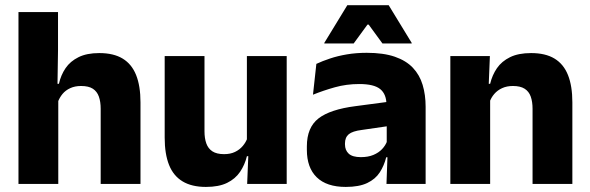

<svg xmlns="http://www.w3.org/2000/svg" viewBox="-20 -707 2266 738"><path d="M367 0V-289Q367 -316 360 -335.8Q353 -355.5 336.8 -366Q320.5 -376.5 291.5 -376.5Q268 -376.5 250 -368.2Q232 -360 220.2 -345.8Q208.5 -331.5 202 -313.5L171 -385H206.5Q214 -418.5 232 -445Q250 -471.5 281.8 -487.2Q313.5 -503 361.5 -503Q416.5 -503 451.5 -481.8Q486.5 -460.5 503.2 -418.5Q520 -376.5 520 -313.5V0ZM51 0V-660.5H203V-513.5L200.5 -351.5L204 -339.5V0Z M766 -491.5V-202.5Q766 -175.5 773 -155.8Q780 -136 796.5 -125.2Q813 -114.5 841.5 -114.5Q865.5 -114.5 883.2 -123Q901 -131.5 913.2 -146Q925.5 -160.5 931.5 -178L955 -106.5H929Q921 -73.5 902.8 -46.5Q884.5 -19.5 852.8 -4Q821 11.5 771.5 11.5Q717 11.5 681.8 -9.8Q646.5 -31 629.8 -73Q613 -115 613 -178V-491.5ZM1082 -491.5V0H930L935 -123L929 -137V-491.5Z M1465.5 0 1470 -123 1466.5 -130.5V-284L1465.5 -304Q1465.5 -345 1441.5 -364.5Q1417.5 -384 1361 -384Q1311.5 -384 1267 -371.5Q1222.5 -359 1183 -343L1196 -461.5Q1219.5 -472.5 1248.8 -482.2Q1278 -492 1313.5 -498Q1349 -504 1389.5 -504Q1454 -504 1497.5 -489Q1541 -474 1567 -446.5Q1593 -419 1604.5 -380.8Q1616 -342.5 1616 -296.5V0ZM1309 11.5Q1235.5 11.5 1197.5 -25.5Q1159.5 -62.5 1159.5 -131V-144.5Q1159.5 -217 1204.2 -251.8Q1249 -286.5 1346.5 -299L1478.5 -316.5L1487.5 -224.5L1370.5 -207.5Q1335 -203 1320.5 -191Q1306 -179 1306 -155.5V-152Q1306 -129.5 1320.5 -116.2Q1335 -103 1367 -103Q1395 -103 1415.2 -111.5Q1435.5 -120 1448.5 -133.8Q1461.5 -147.5 1468 -164.5L1489.5 -102.5H1464.5Q1456.5 -70.5 1439.8 -44.5Q1423 -18.5 1391.5 -3.5Q1360 11.5 1309 11.5ZM1315 -687H1474L1562.5 -542V-540H1450L1397 -612.5H1392.5L1339.5 -540H1226.5V-542Z M2027 0V-289Q2027 -316 2020 -335.8Q2013 -355.5 1996.5 -366Q1980 -376.5 1951.5 -376.5Q1928 -376.5 1910 -368.2Q1892 -360 1879.8 -345.8Q1867.5 -331.5 1861.5 -313.5L1838 -385H1864Q1872 -418.5 1890.2 -445Q1908.5 -471.5 1940.5 -487.2Q1972.5 -503 2021.5 -503Q2076.5 -503 2111.5 -481.8Q2146.5 -460.5 2163.2 -418.5Q2180 -376.5 2180 -313.5V0ZM1711 0V-491.5H1863L1858 -368.5L1864 -354V0Z"/></svg>

Font: Anek Gurmukhi Medium
Style: Bold
Weight: 700
Version: Version 1.003